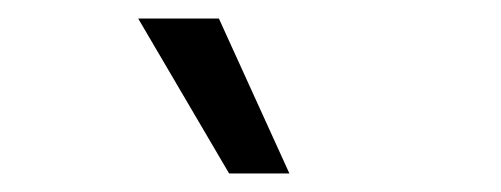

<svg xmlns="http://www.w3.org/2000/svg" viewBox="-20 -770 540 207"><path d="M216 -750 292 -583H227L129 -750Z"/></svg>

Font: Work Sans
Style: Regular
Weight: 400
Designer: Wei Huang
Foundry: Wei Huang
Version: Version 1.032;PS 001.032;hotconv 1.0.70;makeotf.lib2.5.58329